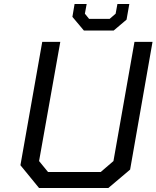

<svg xmlns="http://www.w3.org/2000/svg" viewBox="-20 -948 789 968"><path d="M403 -794 345 -863 356 -928H417L408 -879L429 -853H533L563 -879L572 -928H632L618 -849L553 -794ZM526 0H177L83 -115L193 -737H284L177 -136L222 -81H488L552 -136L658 -737H749L636 -93Z"/></svg>

Font: Tomorrow
Style: Italic
Weight: 400
Italic angle: -10°
Designer: Tony de Marco, Monica Rizzolli
Foundry: Just in Type
Version: Version 2.002